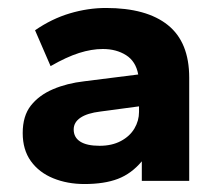

<svg xmlns="http://www.w3.org/2000/svg" viewBox="-20 -694 554 482"><path d="M192 -232Q149 -232 113.5 -246.5Q78 -261 57.5 -289.5Q37 -318 37 -360Q37 -403 57.5 -429Q78 -455 113 -470Q148 -485 192 -490L327 -507Q321 -540 296.5 -555.5Q272 -571 238 -571Q210 -571 178.5 -561Q147 -551 107 -528L68 -618Q110 -647 155.5 -660.5Q201 -674 246 -674Q348 -674 401.5 -631Q455 -588 455 -499V-240H336V-289Q310 -258 276 -245Q242 -232 192 -232ZM230 -328Q261 -328 283.5 -340Q306 -352 317.5 -371.5Q329 -391 329 -413V-427L232 -414Q199 -410 182 -398.5Q165 -387 165 -369Q165 -349 181.5 -338.5Q198 -328 230 -328Z"/></svg>

Font: Gantari
Style: Bold
Weight: 700
Designer: Anugrah Pasau
Foundry: Lafontype
Version: Version 1.000; ttfautohint (v1.6)